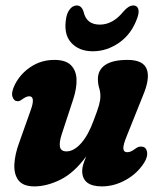

<svg xmlns="http://www.w3.org/2000/svg" viewBox="-20 -672 580 702"><path d="M497 -136Q514 -135.5 517.5 -117.2Q521 -99 507 -77Q482.5 -38 440 -14.2Q397.5 9.5 352.5 9.5Q280.5 9.5 280.5 -47.5Q280.5 -59 284.8 -72.2Q289 -85.5 295.5 -100.5Q250.5 -39.5 200.8 -15Q151 9.5 105.5 9.5Q65.5 9.5 48.2 -12Q31 -33.5 32.5 -70.2Q34 -107 50.5 -151.5L91.5 -267Q111 -320 87 -320Q75.5 -320 60 -308Q50.5 -301 43.5 -302Q30.5 -302.5 25.5 -318.8Q20.5 -335 35 -364Q55.5 -403.5 93.5 -428.2Q131.5 -453 179 -453Q220 -453 239.2 -433.8Q258.5 -414.5 259.8 -382.2Q261 -350 248 -310L206 -182Q196 -152 199.2 -135.2Q202.5 -118.5 223 -118.5Q250 -118.5 276.5 -148.2Q303 -178 322.5 -232Q337 -269.5 342 -287.5Q347 -305.5 347 -320.5Q347 -336.5 342.5 -350.8Q338 -365 338 -383.5Q338 -416.5 365.2 -434.8Q392.5 -453 446.5 -453Q503.5 -453 516.5 -419.2Q529.5 -385.5 502.5 -322L444 -176Q430 -142 431 -128.8Q432 -115.5 445.5 -115.5Q452 -115.5 459 -118.5Q466 -121.5 478 -130.5Q488 -137 497 -136ZM345 -582Q392.5 -582 431 -629.5Q450 -652 467.5 -652Q481 -652 485.2 -640Q489.5 -628 482.5 -608Q462 -548.5 416.5 -516.5Q371 -484.5 319.5 -484.5Q268 -484.5 239.5 -516.8Q211 -549 222.5 -609Q226.5 -628.5 237 -640.2Q247.5 -652 261 -652Q278 -652 285.5 -629.5Q295.5 -582 345 -582Z"/></svg>

Font: Fraunces 144pt SuperSoft
Style: Bold Italic
Weight: 700
Italic angle: -16°
Version: Version 1.000;[0bf87f6ff]